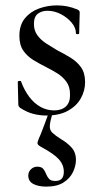

<svg xmlns="http://www.w3.org/2000/svg" viewBox="-20 -418 378 713"><path d="M106 -329Q106 -305 118.5 -287.5Q131 -270 151 -257Q171 -244 193 -231Q219 -218 242.5 -203.5Q266 -189 281 -168Q296 -147 296 -113Q296 -81 280 -52.5Q264 -24 232 -6.5Q200 11 152 11Q128 11 104 5Q80 -1 54 -18Q52 -20 50 -23Q48 -26 48 -30L46 -114Q46 -117 51.5 -117.5Q57 -118 58 -116Q70 -83 88.5 -58.5Q107 -34 130.5 -21Q154 -8 181 -8Q209 -8 225 -23Q241 -38 240 -68Q240 -96 226.5 -114.5Q213 -133 193 -145.5Q173 -158 151 -169Q127 -181 104 -195Q81 -209 66.5 -230Q52 -251 52 -285Q52 -325 72.5 -350Q93 -375 125 -386.5Q157 -398 191 -398Q211 -398 229 -394.5Q247 -391 267 -383Q276 -379 276 -372Q276 -354 275 -335Q274 -316 274 -294Q274 -291 268 -291Q262 -291 262 -294Q262 -315 246 -334Q230 -353 206 -365.5Q182 -378 156 -378Q135 -378 120.5 -367Q106 -356 106 -329ZM175 2Q166 33 165 49Q164 65 174.5 75Q185 85 207 99Q228 111 245 129Q262 147 262 176Q262 198 251 221Q240 244 216 259.5Q192 275 152 275Q122 275 103.5 265Q85 255 85 234Q85 220 95 210.5Q105 201 118 201Q134 201 140.5 209Q147 217 151 227.5Q155 238 162 246Q169 254 186 254Q217 254 217 220Q217 194 198.5 173.5Q180 153 132 127Q121 121 119.5 116Q118 111 124 97Q133 77 137 65.5Q141 54 146.5 40.5Q152 27 161 1Z"/></svg>

Font: Cormorant Medium
Style: Regular
Weight: 500
Designer: Christian Thalmann (Catharsis Fonts)
Foundry: Catharsis Fonts
Version: Version 4.000